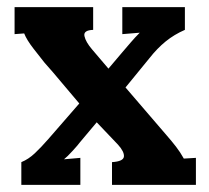

<svg xmlns="http://www.w3.org/2000/svg" viewBox="-20 -520 588 540"><path d="M40 0V-64Q60 -72 78 -89Q96 -106 116 -129L203 -229Q178 -258 154 -287Q130 -316 105 -344Q93 -359 74 -383.5Q55 -408 48 -426L21 -424V-500H242V-436Q214 -435 217.5 -418.5Q221 -402 239 -381L285 -327L324 -373Q336 -387 348 -401Q360 -415 373 -428L324 -424V-500H500V-436Q470 -423 446 -403.5Q422 -384 400 -356L333 -274L449 -139Q463 -123 475 -107.5Q487 -92 497 -74L531 -76V0H295V-64Q327 -66 328.5 -79.5Q330 -93 312 -113L252 -176L205 -120Q200 -113 184.5 -96Q169 -79 160 -72L206 -76V0Z"/></svg>

Font: Lora
Style: Bold
Weight: 700
Designer: Olga Karpushina, Alexei Vanyashin (Cyrillic)
Foundry: Cyreal
Version: Version 3.006; ttfautohint (v1.8.4.7-5d5b);gftools[0.9.30]